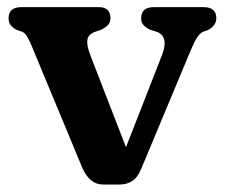

<svg xmlns="http://www.w3.org/2000/svg" viewBox="-20 -494 614 525"><path d="M308 10.5H261.5Q224.5 10.5 204.5 -36.5L67 -367.5Q62 -380 55.5 -391.8Q49 -403.5 41 -407L26 -412Q15.5 -417.5 9.5 -424.8Q3.5 -432 3.5 -444Q3.5 -474.5 38.5 -474.5H250Q282 -474.5 282 -444Q282 -432 274.5 -424.8Q267 -417.5 255 -412L240 -407Q221.5 -400.5 219 -385.5Q216.5 -370.5 227 -343L324.5 -91.5L423 -343.5Q442.5 -394 409 -407L392 -412Q380 -417.5 373 -424.8Q366 -432 366 -444Q366 -474.5 401 -474.5H536.5Q571.5 -474.5 571.5 -444Q571.5 -424.5 549 -412L535 -407Q527 -403.5 519 -391.5Q511 -379.5 499 -350.5L366 -32Q356 -8 341.2 1.2Q326.5 10.5 308 10.5Z"/></svg>

Font: Fraunces 9pt SuperSoft SemiBold
Style: Regular
Weight: 600
Version: Version 1.000;[0bf87f6ff]